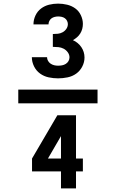

<svg xmlns="http://www.w3.org/2000/svg" viewBox="-20 -873 640 1061"><path d="M301 -440Q275 -440 249 -445.5Q223 -451 201.5 -466.5Q180 -482 168 -506.5Q156 -531 156 -557H240Q240 -546 245.5 -536.5Q251 -527 260 -521Q269 -515 279.5 -512.5Q290 -510 301 -510Q312 -510 323 -512Q334 -514 343.5 -520Q353 -526 358.5 -535.5Q364 -545 364 -556Q364 -571 354.5 -584Q345 -597 331.5 -604Q318 -611 303 -612.5Q288 -614 272 -614V-685Q286 -685 300 -686.5Q314 -688 326.5 -695Q339 -702 347 -714Q355 -726 355 -740Q355 -749 350.5 -758Q346 -767 338 -772.5Q330 -778 320.5 -780Q311 -782 301 -782Q292 -782 282 -779.5Q272 -777 264.5 -771.5Q257 -766 252.5 -757Q248 -748 248 -738Q248 -738 248 -738Q248 -738 248 -738Q248 -738 248 -738Q248 -738 248 -738H165Q165 -738 165 -738Q165 -738 165 -739Q165 -764 176 -787.5Q187 -811 207 -826Q227 -841 251.5 -847Q276 -853 301 -853Q326 -853 351 -847Q376 -841 396 -826.5Q416 -812 427 -788.5Q438 -765 438 -741Q438 -727 434.5 -713.5Q431 -700 423.5 -688Q416 -676 405.5 -667Q395 -658 383 -651Q397 -645 409 -635Q421 -625 429.5 -612.5Q438 -600 442.5 -585.5Q447 -571 447 -555Q447 -529 434.5 -505Q422 -481 401 -466Q380 -451 353.5 -445.5Q327 -440 301 -440ZM81 -302V-378H519V-302ZM317 168V74H157V3L297 -236H400V3H438V74H400V168ZM317 3V-121L245 3Z"/></svg>

Font: Iosevka SS04 Extended
Style: Bold
Weight: 700
Width: 7
Monospace: yes
Designer: Belleve Invis
Foundry: Belleve Invis
Version: Version 19.0.0; ttfautohint (v1.8.4)